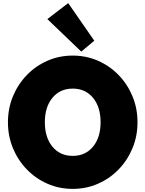

<svg xmlns="http://www.w3.org/2000/svg" viewBox="-20 -1197 934 1233"><path d="M447 16Q533.5 16 609 -17Q684.5 -50 741.5 -108.8Q798.5 -167.5 830.8 -245.2Q863 -323 863 -412Q863 -501 830.8 -578.8Q798.5 -656.5 741.5 -715.2Q684.5 -774 609 -807Q533.5 -840 447 -840Q360.5 -840 285 -807Q209.5 -774 152.5 -715.2Q95.5 -656.5 63.2 -578.8Q31 -501 31 -412Q31 -323 63.2 -245.2Q95.5 -167.5 152.5 -108.8Q209.5 -50 285 -17Q360.5 16 447 16ZM447 -196Q365.5 -196 316.8 -255Q268 -314 268 -412Q268 -510 316.8 -569Q365.5 -628 447 -628Q528.5 -628 577.2 -569Q626 -510 626 -412Q626 -314 577.2 -255Q528.5 -196 447 -196ZM502 -865.5 585.5 -935.5 418 -1177 284 -1074.5Z"/></svg>

Font: Spartan Black
Style: Regular
Weight: 900
Designer: Matt Bailey, Mirko Velimirovic
Foundry: Matt Bailey
Version: Version 1.003; ttfautohint (v1.8.3)